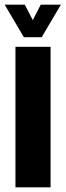

<svg xmlns="http://www.w3.org/2000/svg" viewBox="-25 -800 280 820"><path d="M41 0V-600H191V0ZM77 -641 -5 -780H81L115 -714L149 -780H235L153 -641Z"/></svg>

Font: Big Shoulders Stencil Display Black
Style: Regular
Weight: 900
Designer: Patric King
Foundry: XO Type Co
Version: Version 1.000